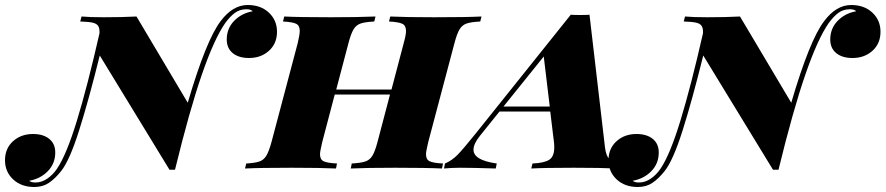

<svg xmlns="http://www.w3.org/2000/svg" viewBox="-102 -674 3542 768"><path d="M1006 -547Q1006 -500 974 -471Q942 -442 894 -442Q853 -442 829 -461.5Q805 -481 805 -516Q805 -560 834.5 -590.5Q864 -621 909 -629Q901 -637 884 -637Q857 -637 837.5 -622.5Q818 -608 799 -582Q755 -519 705.5 -376Q656 -233 598 5H576L297 -452Q253 -274 214.5 -152.5Q176 -31 142 11Q118 41 93.5 57.5Q69 74 35 74Q-17 74 -49.5 43.5Q-82 13 -82 -33Q-82 -80 -50 -109Q-18 -138 30 -138Q71 -138 95 -118.5Q119 -99 119 -64Q119 -20 89.5 10.5Q60 41 15 49Q22 56 40 56Q64 56 86.5 41Q109 26 126 1Q164 -55 206 -192.5Q248 -330 296 -541Q297 -561 290.5 -570.5Q284 -580 268 -583.5Q252 -587 219 -588L224 -608Q256 -605 313 -605Q387 -605 444 -608L649 -263Q723 -515 781 -590Q829 -654 889 -654Q941 -654 973.5 -623.5Q1006 -593 1006 -547Z M1824 -608 1819 -588Q1782 -586 1764.5 -580Q1747 -574 1736.5 -557Q1726 -540 1716 -502L1611 -106Q1602 -68 1602 -57Q1602 -36 1616.5 -29Q1631 -22 1670 -20L1666 0Q1606 -3 1478 -3Q1363 -3 1301 0L1305 -20Q1341 -22 1359 -28Q1377 -34 1387.5 -51Q1398 -68 1408 -106L1458 -296H1237L1187 -106Q1178 -68 1178 -57Q1178 -36 1192.5 -29Q1207 -22 1246 -20L1242 0Q1181 -3 1065 -3Q939 -3 878 0L883 -20Q918 -22 935.5 -28Q953 -34 963.5 -51.5Q974 -69 984 -106L1089 -502Q1097 -536 1097 -550Q1097 -572 1082.5 -579Q1068 -586 1030 -588L1035 -608Q1093 -605 1222 -605Q1329 -605 1400 -608L1395 -588Q1358 -586 1340.5 -580Q1323 -574 1312.5 -557Q1302 -540 1292 -502L1243 -316H1464L1513 -502Q1522 -534 1522 -550Q1522 -572 1507 -579Q1492 -586 1454 -588L1459 -608Q1519 -605 1635 -605Q1762 -605 1824 -608Z M2367 -20 2362 0Q2304 -3 2193 -3Q2077 -3 2023 0L2028 -20Q2075 -22 2095 -35Q2115 -48 2115 -84Q2115 -97 2114 -104L2099 -228H1896L1818 -131Q1792 -99 1792 -75Q1792 -33 1885 -20L1881 0Q1792 -3 1739 -3Q1705 -3 1674 0L1678 -20Q1706 -32 1728.5 -55Q1751 -78 1800 -139L2181 -615Q2194 -614 2219 -614Q2244 -614 2256 -615L2318 -84Q2322 -51 2336 -36Q2350 -21 2367 -20ZM2097 -248 2073 -448 1912 -248Z M3420 -547Q3420 -500 3388 -471Q3356 -442 3308 -442Q3267 -442 3243 -461.5Q3219 -481 3219 -516Q3219 -560 3248.5 -590.5Q3278 -621 3323 -629Q3315 -637 3298 -637Q3271 -637 3251.5 -622.5Q3232 -608 3213 -582Q3169 -519 3119.5 -376Q3070 -233 3012 5H2990L2711 -452Q2667 -274 2628.5 -152.5Q2590 -31 2556 11Q2532 41 2507.5 57.5Q2483 74 2449 74Q2397 74 2364.5 43.5Q2332 13 2332 -33Q2332 -80 2364 -109Q2396 -138 2444 -138Q2485 -138 2509 -118.5Q2533 -99 2533 -64Q2533 -20 2503.5 10.5Q2474 41 2429 49Q2436 56 2454 56Q2478 56 2500.5 41Q2523 26 2540 1Q2578 -55 2620 -192.5Q2662 -330 2710 -541Q2711 -561 2704.5 -570.5Q2698 -580 2682 -583.5Q2666 -587 2633 -588L2638 -608Q2670 -605 2727 -605Q2801 -605 2858 -608L3063 -263Q3137 -515 3195 -590Q3243 -654 3303 -654Q3355 -654 3387.5 -623.5Q3420 -593 3420 -547Z"/></svg>

Font: Playfair Display SC Black
Style: Italic
Weight: 900
Italic angle: -14°
Designer: Claus Eggers Sørensen
Foundry: Claus Eggers Sørensen
Version: Version 1.200; ttfautohint (v1.6)